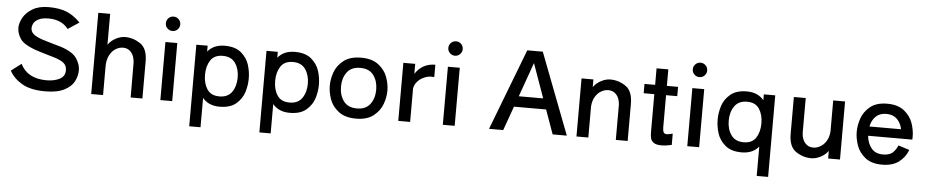

<svg xmlns="http://www.w3.org/2000/svg" viewBox="-48 -1136 8312 1726"><g transform="rotate(5 4107.5 -273.0)"><path d="M45 -147 136 -216Q199 -88 372 -88Q441 -88 489.5 -113Q538 -138 538 -193Q538 -234 510.5 -257Q483 -280 426 -298Q374 -314 361 -317Q275 -342 237 -356Q141 -392 110 -439Q79 -486 79 -537Q79 -579 105.5 -627.5Q132 -676 189.5 -710.5Q247 -745 334 -745Q431 -745 496 -719Q561 -693 622 -631L521 -564Q460 -643 343 -643Q283 -643 250.5 -625Q218 -607 207.5 -585Q197 -563 197 -546Q197 -510 225 -488Q253 -466 308 -448Q313 -446 385 -425Q430 -413 478 -398Q583 -363 618.5 -309Q654 -255 654 -205Q654 -151 628.5 -102Q603 -53 539.5 -20.5Q476 12 368 12Q234 12 156.5 -34.5Q79 -81 45 -147Z M1245 -334V0H1139Q1139 -307 1138 -317Q1134 -374 1106 -407Q1078 -440 1033 -440Q998 -440 965.5 -420Q933 -400 911.5 -358.5Q890 -317 890 -257V0H783V-733H890V-454Q917 -493 960.5 -515Q1004 -537 1042 -537Q1117 -537 1181 -493.5Q1245 -450 1245 -334Z M1396 -693Q1396 -720 1415 -739Q1434 -758 1461 -758Q1488 -758 1507 -739Q1526 -720 1526 -693Q1526 -666 1507 -647Q1488 -628 1461 -628Q1434 -628 1415 -647Q1396 -666 1396 -693ZM1514 0H1407V-524H1514Z M2182 -262Q2182 -201 2163 -139.5Q2144 -78 2091 -32.5Q2038 13 1942 13Q1842 13 1788 -53V212H1686V-524H1788V-471Q1842 -537 1942 -537Q2038 -537 2091 -491.5Q2144 -446 2163 -384.5Q2182 -323 2182 -262ZM2082 -262Q2082 -339 2045.5 -392Q2009 -445 1932 -445Q1856 -445 1821.5 -392.5Q1787 -340 1787 -262Q1787 -184 1821.5 -131.5Q1856 -79 1932 -79Q2009 -79 2045.5 -132Q2082 -185 2082 -262Z M2815 -262Q2815 -201 2796 -139.5Q2777 -78 2724 -32.5Q2671 13 2575 13Q2475 13 2421 -53V212H2319V-524H2421V-471Q2475 -537 2575 -537Q2671 -537 2724 -491.5Q2777 -446 2796 -384.5Q2815 -323 2815 -262ZM2715 -262Q2715 -339 2678.5 -392Q2642 -445 2565 -445Q2489 -445 2454.5 -392.5Q2420 -340 2420 -262Q2420 -184 2454.5 -131.5Q2489 -79 2565 -79Q2642 -79 2678.5 -132Q2715 -185 2715 -262Z M2913 -262Q2913 -321 2935 -383.5Q2957 -446 3015 -491.5Q3073 -537 3173 -537Q3272 -537 3330 -491.5Q3388 -446 3410.5 -383.5Q3433 -321 3433 -262Q3433 -203 3410.5 -140.5Q3388 -78 3330 -32.5Q3272 13 3173 13Q3073 13 3015 -32.5Q2957 -78 2935 -140.5Q2913 -203 2913 -262ZM3332 -262Q3332 -339 3293 -392Q3254 -445 3173 -445Q3092 -445 3053 -392Q3014 -339 3014 -262Q3014 -185 3053 -132Q3092 -79 3173 -79Q3254 -79 3293 -132Q3332 -185 3332 -262Z M3661 -434Q3725 -532 3842 -532V-420Q3826 -422 3818 -422Q3784 -422 3749.5 -407Q3715 -392 3690.5 -364Q3666 -336 3661 -301V0H3554V-524H3661Z M3945 -693Q3945 -720 3964 -739Q3983 -758 4010 -758Q4037 -758 4056 -739Q4075 -720 4075 -693Q4075 -666 4056 -647Q4037 -628 4010 -628Q3983 -628 3964 -647Q3945 -666 3945 -693ZM4063 0H3956V-524H4063Z M5075 0H4947L4869 -218H4579L4501 0H4373L4654 -733H4794ZM4724 -624 4614 -315H4834Z M5624 -334V0H5517V-317Q5514 -374 5485.5 -407Q5457 -440 5412 -440Q5380 -440 5348.5 -422.5Q5317 -405 5295 -369.5Q5273 -334 5269 -281V0H5162V-524H5269V-455Q5296 -493 5339 -515Q5382 -537 5421 -537Q5496 -537 5560 -493.5Q5624 -450 5624 -334Z M6033 -440H5932V-152Q5932 -119 5940 -105Q5948 -91 5969 -91Q5985 -91 6022 -101V1Q5971 13 5928 13Q5881 13 5858.5 -4Q5836 -21 5831 -44Q5826 -67 5826 -104V-440H5730V-524H5826V-673H5932V-524H6033Z M6151 -693Q6151 -720 6170 -739Q6189 -758 6216 -758Q6243 -758 6262 -739Q6281 -720 6281 -693Q6281 -666 6262 -647Q6243 -628 6216 -628Q6189 -628 6170 -647Q6151 -666 6151 -693ZM6269 0H6162V-524H6269Z M6807 -524H6910V212H6807V-53Q6753 13 6653 13Q6558 13 6504.5 -32.5Q6451 -78 6432 -140Q6413 -202 6413 -262Q6413 -322 6432 -384Q6451 -446 6504.5 -491.5Q6558 -537 6653 -537Q6753 -537 6807 -471ZM6808 -262Q6808 -340 6773.5 -392.5Q6739 -445 6664 -445Q6587 -445 6550 -392Q6513 -339 6513 -262Q6513 -185 6550 -132Q6587 -79 6664 -79Q6739 -79 6773.5 -131.5Q6808 -184 6808 -262Z M7433 -524H7540V0H7433V-69Q7406 -31 7363 -10Q7320 11 7281 11Q7206 11 7142 -32.5Q7078 -76 7078 -192V-524H7185V-209Q7188 -152 7216.5 -119Q7245 -86 7290 -86Q7322 -86 7353.5 -103.5Q7385 -121 7407 -156.5Q7429 -192 7433 -245Z M7773 -235Q7780 -167 7816 -123Q7852 -79 7920 -79Q7972 -79 8001 -100Q8030 -121 8053 -172L8153 -140Q8128 -73 8071 -30Q8014 13 7920 13Q7823 13 7767 -32.5Q7711 -78 7689.5 -140.5Q7668 -203 7668 -262Q7668 -321 7689.5 -383.5Q7711 -446 7767 -491.5Q7823 -537 7920 -537Q8017 -537 8073.5 -491.5Q8130 -446 8151.5 -383.5Q8173 -321 8173 -262Q8173 -245 8172 -235ZM7778 -319H8063Q8052 -375 8016.5 -410Q7981 -445 7920 -445Q7860 -445 7824.5 -410Q7789 -375 7778 -319Z"/></g></svg>

Font: Shippori Antique
Style: Regular
Weight: 400
Designer: FONTDASU
Foundry: FONTDASU / Google Inc. / but / Adobe
Version: Version 2.001